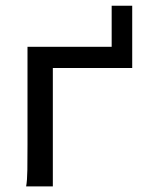

<svg xmlns="http://www.w3.org/2000/svg" viewBox="-20 -665 514 685"><path d="M73.2 0Q77.1 -20.5 77.6 -59.1Q78.1 -97.7 78.1 -148.4V-498H378.4V-644.5H451.7V-422.4H168.5V0Z"/></svg>

Font: Andika Cyr
Style: Regular
Weight: 400
Designer: Victor Gaultney, Annie Olsen, Julie Remington, Don Collingsworth, Eric Hays, Becca Hirsbrunner
Foundry: SIL International
Version: Version 5.000